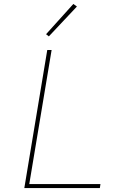

<svg xmlns="http://www.w3.org/2000/svg" viewBox="-20 -951 640 971"><path d="M103 0 219 -698H241L128 -20H488L485 0ZM227 -767 213 -778 351 -931 369 -918Z"/></svg>

Font: IBM Plex Mono Thin
Style: Italic
Weight: 100
Italic angle: -9°
Monospace: yes
Designer: Mike Abbink, Paul van der Laan, Pieter van Rosmalen
Foundry: Bold Monday
Version: Version 2.3